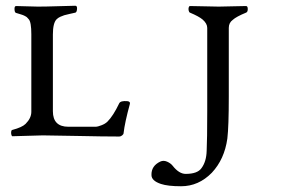

<svg xmlns="http://www.w3.org/2000/svg" viewBox="-20 -473 979 668"><path d="M701 -376Q701 -391 685 -405Q672 -416 641 -429Q638 -430 636.5 -436Q635 -442 636.5 -447Q638 -452 641 -452Q663 -452 692.5 -451Q722 -450 741 -450Q759 -450 787 -451Q815 -452 836 -452Q842 -452 842 -441.5Q842 -431 836 -429Q802 -415 790 -404Q776 -394 776 -376V-136Q776 -34 771 9Q761 81 717 128Q671 175 610 175Q564 175 540 167Q507 156 507 136Q506 104 538 89Q549 84 561.5 89.5Q574 95 581 104Q603 132 626 132Q667 132 681 112Q698 89 699 52Q701 13 701 -86ZM242 -429Q234 -427 222 -424.5Q210 -422 203.5 -420Q197 -418 189.5 -414.5Q182 -411 177 -406Q164 -393 164 -353V-86Q164 -32 218 -32H314Q319 -32 332.5 -37Q346 -42 354 -50Q374 -70 395 -114Q400 -123 423 -121Q427 -121 430 -118.5Q433 -116 432 -112Q414 -46 410 -10Q410 -6 405 -2Q400 2 395 2Q339 2 249.5 0Q160 -2 129 -2L23 1Q21 1 19.5 -4.5Q18 -10 19 -15.5Q20 -21 23 -21Q57 -30 69 -42Q89 -62 89 -84V-354Q89 -396 80 -406Q77 -409 75 -411.5Q73 -414 70 -415.5Q67 -417 65.5 -418Q64 -419 60 -420.5Q56 -422 54 -422.5Q52 -423 46 -425Q40 -427 36 -428Q31 -429 30.5 -440.5Q30 -452 36 -452Q50 -452 73.5 -451Q97 -450 112 -450Q138 -450 185.5 -451.5Q233 -453 242 -453Q249 -453 248 -441.5Q247 -430 242 -429Z"/></svg>

Font: EB Garamond 12 All SC
Style: AllSC
Weight: 400
Version: Version 0.016 ; ttfautohint (v0.97) -l 8 -r 50 -G 200 -x 0 -